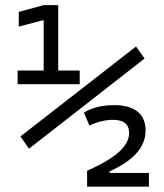

<svg xmlns="http://www.w3.org/2000/svg" viewBox="-20 -713 626 734"><path d="M313 0.5H549.3V-51.8H398.9V-58.1C491.2 -99.1 536.6 -151.4 536.6 -214.4C536.6 -276.9 494.6 -311 418.5 -311C370.1 -311 334 -302.2 300.8 -282.7L321.8 -232.9C352.1 -247.6 384.8 -254.9 412.1 -254.9C453.1 -254.9 473.6 -238.3 473.6 -204.6C473.6 -153.8 420.9 -107.9 313 -60.1ZM90.8 -144.5 532.7 -489.3 500 -535.2 58.1 -191.4ZM47.4 -391.1H284.7V-443.4H202.6V-693.4H147L51.8 -667.5V-611.3L147 -636.2V-443.4H47.4Z"/></svg>

Font: Cascadia Code PL Light
Style: Regular
Weight: 300
Monospace: yes
Designer: Aaron Bell
Foundry: Saja Typeworks
Version: Version 2404.023